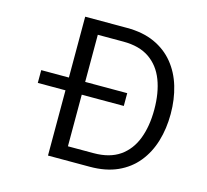

<svg xmlns="http://www.w3.org/2000/svg" viewBox="-99 -790 975 903"><g transform="rotate(15 389.0 -338.0)"><path d="M492 -379.9H73.3V-317.7H492ZM714.9 -338Q714.9 -409.2 696.5 -470.9Q678.1 -532.6 640.5 -578.5Q603 -624.5 546 -650.4Q488.9 -676.2 412 -676.2H208V0H412Q488.9 0 546 -25.7Q603 -51.4 640.5 -97.6Q678.1 -143.8 696.5 -205.3Q714.9 -266.8 714.9 -338ZM635 -338Q635 -256.8 611.6 -195.7Q588.2 -134.5 539 -100.4Q489.8 -66.4 412 -66.4H287.3V-609.4H412Q489.8 -609.4 539 -575.5Q588.2 -541.6 611.6 -480.6Q635 -419.6 635 -338Z"/></g></svg>

Font: Estedad-FD VF
Style: Regular
Weight: 100
Designer: Amin Abedi
Version: Version 7.3